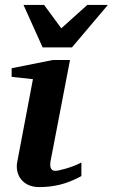

<svg xmlns="http://www.w3.org/2000/svg" viewBox="-20 -742 455 774"><path d="M308.1 -32.2Q263.2 -7.8 222.7 2.2Q182.1 12.2 139.2 12.2Q111.8 12.2 93 2.9Q74.2 -6.3 63.5 -21Q52.7 -35.6 49.3 -54Q45.9 -72.3 49.8 -90.8L112.8 -422.9L26.9 -432.1V-466.8L191.9 -500H262.2L185.1 -99.1Q183.1 -90.3 182.6 -82Q182.1 -73.7 183.8 -67.4Q185.5 -61 190.4 -57.1Q195.3 -53.2 204.1 -53.2Q208 -53.2 219.5 -55.7Q231 -58.1 246.1 -62.5Q261.2 -66.9 277.6 -73.2Q293.9 -79.6 308.1 -86.9ZM270 -550.8H151.9L74.7 -722.2H157.7L227.1 -627.9L332 -722.2H415Z"/></svg>

Font: Charis SIL Am
Style: Bold Italic
Weight: 700
Italic angle: -11°
Foundry: SIL International
Version: Version 5.000